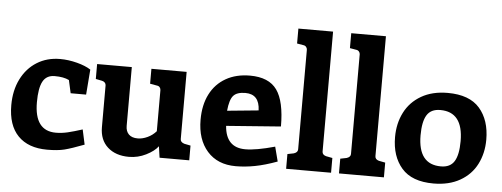

<svg xmlns="http://www.w3.org/2000/svg" viewBox="-51 -917 2784 1064"><g transform="rotate(5 1341.0 -385.0)"><path d="M21 -219Q21 -301 52.5 -364Q84 -427 140 -462Q196 -497 269 -497Q315 -497 363 -484.5Q411 -472 440 -453L429 -313H343L327 -385Q297 -400 247 -400Q201 -400 181 -363Q161 -326 161 -247Q161 -88 280 -88Q313 -88 346.5 -96Q380 -104 427 -119L445 -36Q374 -9 336.5 0.5Q299 10 240 10Q135 10 78 -48.5Q21 -107 21 -219Z M1030 -82V0H865L856 -63Q835 -35 790 -12.5Q745 10 695 10Q621 10 576.5 -30Q532 -70 532 -141V-373Q532 -382 526 -388.5Q520 -395 510 -397L475 -404V-487H668V-160Q668 -130 685 -113Q702 -96 735 -96Q761 -96 789 -109Q817 -122 837 -145V-373Q837 -382 831.5 -389Q826 -396 816 -397L777 -404V-487H973V-113Q973 -96 995 -89Z M1498 -117 1519 -36Q1451 -11 1396 -0.5Q1341 10 1289 10Q1188 10 1130.5 -55Q1073 -120 1073 -230Q1073 -312 1103.5 -372Q1134 -432 1191 -464.5Q1248 -497 1325 -497Q1430 -497 1475 -434Q1520 -371 1520 -231L1217 -208Q1226 -88 1334 -88Q1394 -88 1498 -117ZM1215 -292 1389 -309Q1386 -399 1308 -399Q1261 -399 1241 -376.5Q1221 -354 1215 -292Z M1569 -82 1604 -89Q1626 -96 1626 -113V-667Q1626 -676 1620 -683Q1614 -690 1604 -691L1569 -697V-780H1762V-113Q1762 -95 1783 -89L1819 -82V0H1569Z M1863 -82 1898 -89Q1920 -96 1920 -113V-667Q1920 -676 1914 -683Q1908 -690 1898 -691L1863 -697V-780H2056V-113Q2056 -95 2077 -89L2113 -82V0H1863Z M2155 -228Q2155 -304 2186 -365Q2217 -426 2278 -461.5Q2339 -497 2425 -497Q2546 -497 2603 -431.5Q2660 -366 2660 -257Q2660 -182 2629 -121Q2598 -60 2536.5 -25Q2475 10 2389 10Q2269 10 2212 -55.5Q2155 -121 2155 -228ZM2519 -237Q2519 -399 2392 -399Q2340 -399 2317.5 -362.5Q2295 -326 2295 -250Q2295 -88 2422 -88Q2474 -88 2496.5 -124.5Q2519 -161 2519 -237Z"/></g></svg>

Font: Enriqueta
Style: Bold
Weight: 700
Designer: Viviana Monsalve, Gustavo Ibarra
Foundry: 72Puntos
Version: Version 2.000